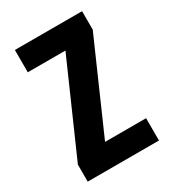

<svg xmlns="http://www.w3.org/2000/svg" viewBox="-141 -618 617 693"><g transform="rotate(-30 168.0 -271.5)"><path d="M317 0H20V-71L187 -450H30V-543H310V-466L146 -93H317Z"/></g></svg>

Font: Noto Sans Sinhala ExtraCondensed SemiBold
Style: Regular
Weight: 600
Width: 2
Designer: Jelle Bosma - Monotype Design Team
Foundry: Monotype Imaging Inc.
Version: Version 2.006; ttfautohint (v1.8.4.7-5d5b)